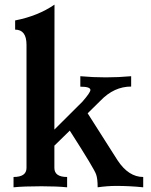

<svg xmlns="http://www.w3.org/2000/svg" viewBox="-20 -797 643 817"><path d="M589.4 0Q532.2 -5.9 474.1 -5.9Q438 -5.9 395.5 0Q395.5 -36.6 389.2 -54.2Q383.3 -75.2 276.9 -241.2L211.4 -177.2V-82.5Q211.4 -43.9 265.6 -43.9V0Q221.2 -4.4 156.7 -4.4Q81.1 -4.4 37.6 0V-43.9Q92.8 -43.9 92.8 -82.5V-606.4Q92.8 -670.9 44.4 -670.9V-710Q141.6 -729 211.9 -777.3Q211.4 -671.4 211.4 -245.6L330.6 -364.3Q364.7 -403.3 364.7 -414.1Q364.7 -428.2 321.8 -428.2V-472.7Q376 -467.8 430.2 -467.8Q483.9 -467.8 538.1 -472.7V-428.7Q465.3 -428.7 407.7 -368.7L353 -314.9L480 -115.2Q526.9 -43.9 589.4 -43.9Z"/></svg>

Font: Kelvinch
Style: Bold
Weight: 700
Designer: Paul James Miller
Foundry: High-Logic / Made with FontCreator
Version: Version 3.501;March 28, 2021;FontCreator 13.0.0.2683 64-bit